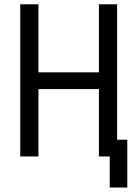

<svg xmlns="http://www.w3.org/2000/svg" viewBox="-20 -713 626 875"><path d="M480 141.6V0H430.7V-307.1H155.3V0H72.3V-693.4H155.3V-383.3H430.7V-693.4H513.7V-76.2H560.1V141.6Z"/></svg>

Font: Cascadia Mono SemiLight
Style: Regular
Weight: 350
Monospace: yes
Designer: Aaron Bell
Foundry: Saja Typeworks
Version: Version 2404.023; ttfautohint (v1.8.4)